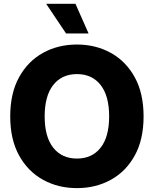

<svg xmlns="http://www.w3.org/2000/svg" viewBox="-20 -969 800 999"><path d="M380.4 9.8Q282.2 9.8 203.6 -33.7Q125 -77.1 79.1 -160.4Q33.2 -243.7 33.2 -363.3Q33.2 -483.4 79.1 -566.9Q125 -650.4 203.6 -693.8Q282.2 -737.3 380.4 -737.3Q478 -737.3 556.6 -693.8Q635.3 -650.4 681.2 -566.9Q727.1 -483.4 727.1 -363.3Q727.1 -243.2 681.2 -159.9Q635.3 -76.7 556.6 -33.4Q478 9.8 380.4 9.8ZM380.4 -144Q459 -144 503.4 -200.4Q547.9 -256.8 547.9 -363.3Q547.9 -470.2 503.4 -526.9Q459 -583.5 380.4 -583.5Q301.8 -583.5 257.1 -526.9Q212.4 -470.2 212.4 -363.3Q212.4 -256.8 257.1 -200.4Q301.8 -144 380.4 -144ZM323.7 -794.9 220.2 -949.2H372.6L440.9 -794.9Z"/></svg>

Font: Inter Tight ExtraBold
Style: Regular
Weight: 800
Designer: Rasmus Andersson
Foundry: rsms
Version: Version 3.004; ttfautohint (v1.8.4.7-5d5b)